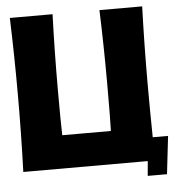

<svg xmlns="http://www.w3.org/2000/svg" viewBox="-54 -754 823 873"><g transform="rotate(-5 357.5 -318.0)"><path d="M673 67H585L591 0H23Q29 -175 29 -350Q29 -527 23 -703H218Q212 -533 212 -363Q212 -205 214 -151H436Q438 -205 438 -363Q438 -533 432 -703H627Q621 -527 621 -350Q621 -228 623 -106H693Z"/></g></svg>

Font: CAT Rhythmus
Style: Regular
Weight: 400
Designer: Peter Wiegel nach alter Vorlage
Foundry: Peter Wiegel
Version: 1.000